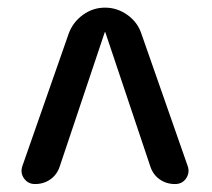

<svg xmlns="http://www.w3.org/2000/svg" viewBox="-20 -750 540 490"><path d="M69.3 -280.3Q51.8 -280.3 41.5 -294.4Q31.2 -308.6 37.1 -326.2L155.3 -664.1Q166 -693.4 191.4 -711.9Q216.8 -730.5 248 -730.5Q279.3 -730.5 305.2 -711.9Q331.1 -693.4 340.8 -664.1L459 -326.2Q464.8 -309.6 455.1 -294.9Q445.3 -280.3 426.8 -280.3Q404.3 -280.3 387.2 -292.5Q370.1 -304.7 363.3 -326.2L249 -667Q249 -668 248 -668Q247.1 -668 247.1 -667L132.8 -326.2Q126 -304.7 108.9 -292.5Q91.8 -280.3 69.3 -280.3Z"/></svg>

Font: Rounded-X Mgen+ 2m medium
Style: Regular
Weight: 500
Designer: [Source Han Sans]
Ryoko NISHIZUKA  (kana & ideographs); Paul D. Hunt (Latin, Greek & Cyrillic); Wenlong ZHANG  (bopomofo
Version: Version 1.059.20150602